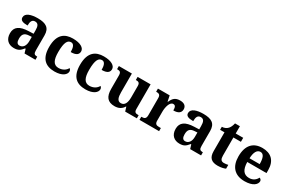

<svg xmlns="http://www.w3.org/2000/svg" viewBox="100 -1743 4201 2835"><g transform="rotate(30 2200.5 -325.0)"><path d="M202 10C278 10 307 -15 351 -69H360L381 0H567V-53H563C518 -53 503 -69 503 -124V-379C503 -504 433 -549 293 -549C180 -549 87 -520 87 -447C87 -398 128 -380 213 -380C213 -448 230 -488 281 -488C336 -488 351 -447 351 -374V-319L269 -316C119 -311 45 -261 45 -153C45 -42 114 10 202 10ZM257 -63C218 -63 200 -92 200 -149C200 -221 226 -259 306 -263L351 -266V-191C351 -113 314 -63 257 -63Z M895 10C1030 10 1089 -50 1089 -100C1089 -118 1081 -136 1065 -146C1042 -100 989 -65 920 -65C836 -65 801 -132 801 -267C801 -438 838 -488 896 -488C946 -488 961 -428 961 -359C1066 -359 1090 -401 1090 -444C1090 -503 1021 -549 892 -549C754 -549 647 -482 647 -266C647 -61 748 10 895 10Z M1422 10C1557 10 1616 -50 1616 -100C1616 -118 1608 -136 1592 -146C1569 -100 1516 -65 1447 -65C1363 -65 1328 -132 1328 -267C1328 -438 1365 -488 1423 -488C1473 -488 1488 -428 1488 -359C1593 -359 1617 -401 1617 -444C1617 -503 1548 -549 1419 -549C1281 -549 1174 -482 1174 -266C1174 -61 1275 10 1422 10Z M1918 10C1986 10 2036 -14 2070 -71H2075L2097 0H2296V-53H2288C2249 -53 2221 -58 2221 -116V-536H2000V-483H2003C2042 -483 2069 -477 2069 -419V-227C2069 -134 2042 -75 1978 -75C1919 -75 1902 -130 1902 -216V-536H1680V-483H1683C1732 -483 1750 -470 1750 -412V-188C1750 -53 1802 10 1918 10Z M2341 0H2675V-53H2643C2603 -53 2573 -61 2573 -120V-273C2573 -350 2598 -453 2657 -453C2694 -453 2704 -425 2704 -370C2783 -370 2829 -399 2829 -460C2829 -511 2796 -548 2720 -548C2638 -548 2602 -511 2571 -440H2566L2546 -536H2346V-483H2349C2393 -483 2420 -474 2420 -415V-125C2420 -62 2390 -53 2345 -53H2341Z M3026 10C3102 10 3131 -15 3175 -69H3184L3205 0H3391V-53H3387C3342 -53 3327 -69 3327 -124V-379C3327 -504 3257 -549 3117 -549C3004 -549 2911 -520 2911 -447C2911 -398 2952 -380 3037 -380C3037 -448 3054 -488 3105 -488C3160 -488 3175 -447 3175 -374V-319L3093 -316C2943 -311 2869 -261 2869 -153C2869 -42 2938 10 3026 10ZM3081 -63C3042 -63 3024 -92 3024 -149C3024 -221 3050 -259 3130 -263L3175 -266V-191C3175 -113 3138 -63 3081 -63Z M3678 10C3740 10 3788 -5 3809 -15V-80C3788 -75 3764 -71 3738 -71C3691 -71 3672 -98 3672 -158V-468H3800V-536H3672V-660H3589C3579 -615 3563 -582 3543 -561C3523 -539 3488 -519 3445 -519V-468H3520V-148C3520 -31 3576 10 3678 10Z M4135 10C4279 10 4338 -52 4338 -104C4338 -126 4323 -142 4304 -148C4281 -102 4238 -65 4170 -65C4080 -65 4033 -123 4030 -257H4358V-308C4358 -467 4269 -549 4124 -549C3966 -549 3876 -453 3876 -265C3876 -91 3965 10 4135 10ZM4205 -321H4032C4035 -427 4070 -484 4126 -484C4183 -484 4205 -423 4205 -321Z"/></g></svg>

Font: Noto Serif Telugu
Style: Bold
Weight: 700
Designer: Jelle Bosma - Monotype Design Team
Foundry: Monotype Imaging Inc.
Version: Version 2.005